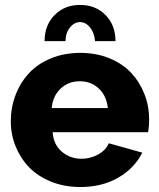

<svg xmlns="http://www.w3.org/2000/svg" viewBox="-20 -750 644 780"><path d="M246.1 -583H161.1Q161.1 -647.5 201.7 -688.7Q242.2 -730 305.2 -730Q368.7 -730 408.9 -688.7Q449.2 -647.5 449.2 -583H366.2Q363.3 -616.7 345.9 -638.4Q328.6 -660.2 305.2 -660.2Q281.2 -660.2 263.7 -637.5Q246.1 -614.7 246.1 -583ZM306.2 9.8Q241.7 9.8 187.7 -12Q133.8 -33.7 98.4 -70.3Q63 -106.9 43.5 -155.3Q23.9 -203.6 23.9 -256.8Q23.9 -313.5 43.2 -364Q62.5 -414.6 97.7 -452.6Q132.8 -490.7 186.8 -512.9Q240.7 -535.2 306.2 -535.2Q371.6 -535.2 425.3 -512.9Q479 -490.7 513.7 -453.1Q548.3 -415.5 567.1 -366.9Q585.9 -318.4 585.9 -264.2Q585.9 -239.3 582 -212.9H193.8Q197.3 -162.6 231.2 -133.8Q265.1 -105 311 -105Q347.2 -105 378.9 -122.6Q410.6 -140.1 421.9 -168L558.1 -129.9Q526.4 -66.4 460.4 -28.3Q394.5 9.8 306.2 9.8ZM189.9 -311H418Q413.1 -360.4 381.6 -390.1Q350.1 -419.9 304.2 -419.9Q257.8 -419.9 226.3 -390.1Q194.8 -360.4 189.9 -311Z"/></svg>

Font: Raleway-v4020 ExtraBold
Style: Regular
Weight: 800
Designer: Matt McInerney, Pablo Impallari, Rodrigo Fuenzalida
Foundry: Matt McInerney, Pablo Impallari, Rodrigo Fuenzalida
Version: Version 4.020;PS 004.020;hotconv 1.0.88;makeotf.lib2.5.64775